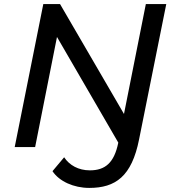

<svg xmlns="http://www.w3.org/2000/svg" viewBox="-20 -720 852 940"><path d="M694 -700 587 -162 274 -700H192L52 0H152L259 -539L559 -22V-21C539 77 495 114 420 114C364 114 320 89 294 50L237 118C270 168 341 200 417 200C545 200 625 144 661 -38L794 -700Z"/></svg>

Font: AWKNG-Font Medium
Style: Italic
Weight: 500
Italic angle: -11.3°
Designer: Awakening Church
Foundry: Awakening Church
Version: Version 1.700;PS 001.700;hotconv 1.0.88;makeotf.lib2.5.64775